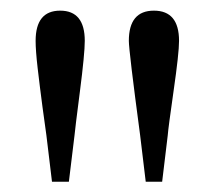

<svg xmlns="http://www.w3.org/2000/svg" viewBox="-20 -823 406 366"><path d="M141.6 -745.1Q141.6 -720.7 132.3 -648.4Q123 -576.2 122.1 -565.4L111.3 -476.6H79.1L68.4 -565.4Q66.4 -579.1 61 -619.1Q55.7 -659.2 51.8 -692.9Q47.9 -726.6 47.9 -745.1Q47.9 -802.7 94.7 -802.7Q141.6 -802.7 141.6 -745.1ZM321.3 -745.1Q321.3 -721.7 311 -650.4Q300.8 -579.1 299.8 -565.4L289.1 -476.6H257.8L247.1 -565.4Q225.6 -726.6 225.6 -745.1Q225.6 -802.7 273.4 -802.7Q321.3 -802.7 321.3 -745.1Z"/></svg>

Font: Bpmf Zihi Serif Regular
Style: Regular
Weight: 400
Foundry: But Ko
Version: Version 1.320